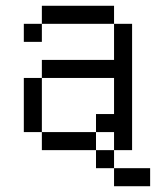

<svg xmlns="http://www.w3.org/2000/svg" viewBox="-20 -520 540 665"><path d="M375 -437.5H125V-500H375ZM62.5 -250H125V-62.5H62.5ZM62.5 -437.5H125V-375H62.5ZM125 -62.5H312.5V0H125ZM125 -312.5H375V-437.5H437.5V0H375V-62.5H312.5V-125H375V-250H125ZM312.5 0H375V62.5H312.5ZM375 62.5H500V125H375Z"/></svg>

Font: ChillBitmapSE 16px
Style: Regular
Weight: 400
Designer: Designed by Warren2060
Foundry: ChillType
Version: Version 1.000